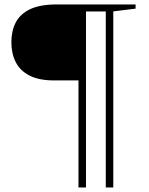

<svg xmlns="http://www.w3.org/2000/svg" viewBox="-20 -702 655 844"><path d="M344.5 -682.5V-348.5H218Q151 -348.5 109.8 -369.8Q68.5 -391 49.2 -428.8Q30 -466.5 30 -516.5Q30 -566 49.2 -603.2Q68.5 -640.5 112.2 -661.5Q156 -682.5 230 -682.5ZM358 122H325V-682.5H455V-651.5H358ZM478 122H445V-682.5H576V-664L478 -652Z"/></svg>

Font: Newsreader ExtraLight
Style: Regular
Weight: 250
Designer: Hugues Gentile
Foundry: Production Type
Version: Version 1.003